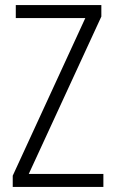

<svg xmlns="http://www.w3.org/2000/svg" viewBox="-20 -734 452 754"><path d="M386 0V-51H93L378 -669V-714H42V-663H315L30 -44V0Z"/></svg>

Font: Noto Sans Devanagari Condensed Light
Style: Regular
Weight: 300
Width: 3
Designer: Jelle Bosma - Monotype Design Team
Foundry: Monotype Imaging Inc.
Version: Version 2.004